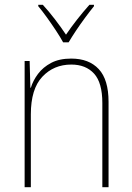

<svg xmlns="http://www.w3.org/2000/svg" viewBox="-20 -834 553 803"><path d="M278 -589Q352 -589 393 -545Q434 -501 434 -408V-51H408V-403Q408 -488 373.5 -526Q339 -564 278 -564Q205 -564 157 -513Q109 -462 109 -356V-51H83V-579H104L107 -467H109Q118 -497 139 -525Q160 -553 194 -571Q228 -589 278 -589ZM244 -657Q232 -679 213.5 -707Q195 -735 175.5 -762Q156 -789 140 -808V-814H159Q184 -787 210 -753Q236 -719 256 -689Q299 -752 354 -814H373V-808Q356 -787 336 -760Q316 -733 298 -706Q280 -679 267 -657Z"/></svg>

Font: Noto Sans Tamil UI SemiCondensed Thin
Style: Regular
Weight: 100
Width: 4
Designer: Jelle Bosma - Monotype Design Team
Foundry: Monotype Imaging Inc.
Version: Version 2.004; ttfautohint (v1.8.4.7-5d5b)